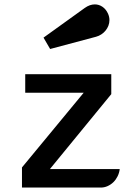

<svg xmlns="http://www.w3.org/2000/svg" viewBox="-20 -846 569 866"><path d="M79.1 -90.8 357.4 -427.7H93.8V-511.2H481.9V-421.4L205.1 -83.5H520Q518.1 -66.4 510.5 -51Q502.9 -35.6 491.5 -24.4Q480 -13.2 465.3 -6.6Q450.7 0 434.6 0H79.1ZM176.3 -676.3 362.3 -810.1Q384.8 -826.2 407.7 -826.2Q426.3 -826.2 442.1 -815.4Q458 -804.7 467.3 -784.2Q473.6 -770 473.6 -755.4Q473.6 -742.2 469 -730.2Q464.4 -718.3 456.3 -708.3Q448.2 -698.2 437 -690.9Q425.8 -683.6 413.1 -680.2L206.1 -625Z"/></svg>

Font: Atomic Age
Style: Regular
Weight: 400
Designer: James Grieshaber
Foundry: James Grieshaber
Version: Version 1.008; ttfautohint (v1.4.1) -l 6 -r 46 -G 0 -x 0 -H 